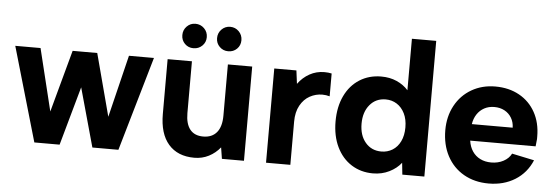

<svg xmlns="http://www.w3.org/2000/svg" viewBox="-48 -864 2932 1015"><g transform="rotate(5 1418.0 -356.5)"><path d="M14.9 -500H149L229.6 -170.3L319.3 -500H449.9L537.5 -169.3L618.2 -500H750.8L605.9 0H467.8L381.1 -311.7L293.9 0H159.8Z M1272.2 0H1155.2L1145.7 -60Q1120.7 -29 1085.7 -11Q1050.7 7 1008.8 7Q920.3 7 871.8 -48.8Q823.4 -104.5 823.4 -209V-500H952.4V-225Q952.4 -168.2 976 -138.6Q999.7 -108.9 1046 -108.9Q1092.9 -108.9 1118 -139.3Q1143.2 -169.7 1143.2 -228.5V-500H1272.2ZM889.7 -633.7Q889.7 -661.1 908.5 -680.2Q927.3 -699.2 953.7 -699.2Q981.2 -699.2 1000.4 -680.2Q1019.5 -661.1 1019.5 -633.7Q1019.5 -606.4 1000.5 -587.9Q981.4 -569.4 954 -569.4Q926.7 -569.4 908.2 -587.9Q889.7 -606.4 889.7 -633.7ZM1074 -633.7Q1074 -661.1 1092.8 -680.2Q1111.6 -699.2 1138.6 -699.2Q1165.7 -699.2 1184.5 -680.1Q1203.3 -661 1203.3 -633.5Q1203.3 -606 1184.7 -587.7Q1166.2 -569.4 1138.6 -569.4Q1111.6 -569.4 1092.8 -587.9Q1074 -606.4 1074 -633.7Z M1389.3 -500H1506.8L1515.8 -429.5Q1540.8 -464 1576.8 -484Q1612.8 -504 1655.3 -504Q1676.3 -504 1693.8 -500V-379Q1674.4 -384.5 1654.8 -384.5Q1619.8 -384.5 1588.6 -367.5Q1557.3 -350.6 1537.8 -315.3Q1518.3 -280.1 1518.3 -229.1V0H1389.3Z M1736.4 -250Q1736.4 -327 1764.1 -385.3Q1791.9 -443.5 1842.1 -475.3Q1892.4 -507 1956.8 -507Q2002.7 -507 2039.1 -490.8Q2075.6 -474.6 2100.5 -446.7V-720H2229.5V0H2112.6L2106.1 -62.4Q2082.6 -31.9 2043.4 -12.5Q2004.2 7 1956.8 7Q1892.6 7 1842.5 -24.7Q1792.4 -56.5 1764.4 -114.6Q1736.4 -172.8 1736.4 -250ZM2107 -250Q2107 -292.9 2091.6 -324Q2076.2 -355.1 2050 -371.8Q2023.8 -388.5 1991 -388.5Q1938.7 -388.5 1906.6 -350.1Q1874.4 -311.7 1874.4 -250.1Q1874.4 -187.7 1906.6 -149.9Q1938.7 -112 1991.2 -112Q2023.4 -112 2050 -128.2Q2076.5 -144.5 2091.8 -175.8Q2107 -207.1 2107 -250Z M2318.4 -254.5Q2318.4 -327 2349.6 -384.8Q2380.9 -442.5 2436.6 -474.8Q2492.4 -507 2562.4 -507Q2634.5 -507 2689.5 -476.5Q2744.5 -446 2775 -390.7Q2805.5 -335.5 2805.5 -262.9V-248.9Q2804.5 -237.9 2803.5 -229.9Q2802.5 -222 2801.5 -210.4H2454.4Q2458.9 -178.1 2474.8 -154.2Q2490.8 -130.3 2516.5 -117.6Q2542.1 -104.9 2575 -104.9Q2610.9 -104.9 2639.5 -120.1Q2668.1 -135.3 2681.1 -161.2L2799.6 -136.2Q2771.1 -68.1 2710.8 -30.5Q2650.5 7 2570.5 7Q2495.9 7 2438.6 -25.7Q2381.4 -58.5 2349.9 -117.7Q2318.4 -177 2318.4 -254.5ZM2566.5 -398.6Q2536.6 -398.6 2513.1 -385.9Q2489.7 -373.2 2474.8 -350.6Q2459.9 -327.9 2455.4 -298.1H2672.1Q2671.6 -326.9 2657.9 -350.1Q2644.2 -373.2 2620.5 -385.9Q2596.9 -398.6 2566.5 -398.6Z"/></g></svg>

Font: AF Albert Sans Medium
Style: Regular
Weight: 500
Designer: Andreas Rasmussen
Foundry: a.Foundry
Version: Version 1.300;Glyphs 3.2 (3231)